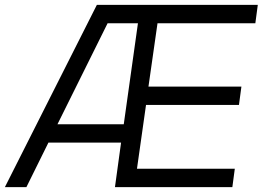

<svg xmlns="http://www.w3.org/2000/svg" viewBox="-47 -765 1074 785"><path d="M61 0 151 -182H448L423 0H903L913 -75H513L550 -336H930L940 -411H560L597 -670H997L1007 -745H349L-27 0ZM393 -670H517L459 -257H188Z"/></svg>

Font: Plus Jakarta Sans
Style: Italic
Weight: 400
Italic angle: -8°
Designer: Gumpita Rahayu
Foundry: Tokotype
Version: Version 2.071;gftools[0.9.30]